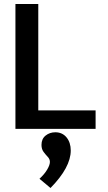

<svg xmlns="http://www.w3.org/2000/svg" viewBox="-20 -643 540 958"><path d="M57 0V-623H171V-92H457V0ZM232 295 177 249Q202 226 215.5 203Q229 180 229 165Q229 151 218.5 140Q208 129 197.5 115Q187 101 187 80Q187 50 207.5 33.5Q228 17 256 17Q291 17 312 42.5Q333 68 333 108Q333 192 232 295Z"/></svg>

Font: Inconsolata
Style: Bold
Weight: 700
Monospace: yes
Designer: Raph Levien, Cyreal, Brenton Simpson
Foundry: Raph Levien, Cyreal, Google
Version: Version 3.100; ttfautohint (v1.8.4.7-5d5b)